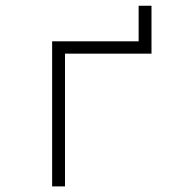

<svg xmlns="http://www.w3.org/2000/svg" viewBox="-20 -665 626 685"><path d="M166 0V-517.6H474.6V-644.5H520.5V-473.6H211.9V0Z"/></svg>

Font: Caskaydia Cove ExtraLight
Style: Regular
Weight: 200
Monospace: yes
Designer: Aaron Bell
Foundry: Saja Typeworks
Version: Version 4.300; ttfautohint (v1.8.3)